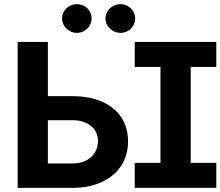

<svg xmlns="http://www.w3.org/2000/svg" viewBox="-20 -910 1068 930"><path d="M600.1 -225Q600.1 -159.1 567.5 -108.1Q534.9 -57.2 473.7 -28.6Q412.4 0 329.5 0H65.4V-707H211.9V-118.2H329.5Q369.2 -118.2 397.4 -132.8Q425.5 -147.4 440.1 -172.1Q454.6 -196.8 454.6 -227Q454.6 -255.6 440.1 -278.5Q425.5 -301.3 397.4 -314.6Q369.2 -327.9 329.5 -327.9H159.7V-444.3H329.5Q412.9 -444.3 473.9 -417.7Q534.9 -391 567.5 -341.5Q600.1 -291.9 600.1 -225ZM632.6 -707H1027.7V-585.8H632.6ZM632.6 -121.2H1027.7V0H632.6ZM903.8 0H757.3V-707H903.8ZM280.5 -820.3Q280.5 -839.3 290.3 -855.3Q300 -871.3 316.6 -880.5Q333.1 -889.8 352.2 -889.8Q372.1 -889.8 388.4 -880.7Q404.7 -871.7 414.2 -855.7Q423.8 -839.7 423.8 -820.3Q423.8 -801.8 414.2 -785.8Q404.7 -769.8 388.4 -760.3Q372.1 -750.8 352.2 -750.8Q333.6 -750.8 316.8 -760.3Q300 -769.8 290.3 -786Q280.5 -802.2 280.5 -820.3ZM490.8 -820.3Q490.8 -839.3 500.8 -855.3Q510.8 -871.3 527.6 -880.5Q544.4 -889.8 563.5 -889.8Q583 -889.8 599.2 -880.5Q615.5 -871.3 625.1 -855.3Q634.6 -839.3 634.6 -820.3Q634.6 -801.8 625.1 -785.8Q615.5 -769.8 599.2 -760.3Q583 -750.8 563.5 -750.8Q544.4 -750.8 527.6 -760.3Q510.8 -769.8 500.8 -786Q490.8 -802.2 490.8 -820.3Z"/></svg>

Font: Pretendard GOV Variable
Style: Regular
Weight: 400
Designer: Base glyphs from Inter by Rasmus Andersson; Hangul glyphs from Noto Sans CJK(Source Han Sans) by Jang Soo-young and Kang
Foundry: Kil Hyung-jin
Version: Version 1.307;Glyphs 3.2 (3192)